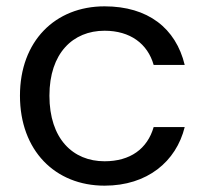

<svg xmlns="http://www.w3.org/2000/svg" viewBox="-20 -577 647 606"><path d="M43 -275C43 -102 154 9 310 9C445 9 536 -67 563 -176H465C445 -107 391 -68 310 -68C210 -68 136 -139 136 -275C136 -409 210 -480 310 -480C391 -480 446 -439 465 -372H563C535 -488 447 -557 310 -557C154 -557 43 -447 43 -275Z"/></svg>

Font: Matrixport Regular
Style: Regular
Weight: 400
Designer: Ninad Kale (Devanagari), Jonny Pinhorn (Latin)
Foundry: Indian Type Foundry
Version: Version 3.200;PS 1.000;hotconv 16.6.54;makeotf.lib2.5.65590